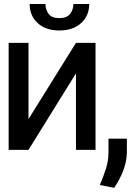

<svg xmlns="http://www.w3.org/2000/svg" viewBox="-20 -740 665 948"><path d="M120.7 -152 355.1 -528.4H451.7V0H355.1V-377.8L120.7 0H22.7V-528.4H120.7ZM342.3 -720.2H420.5Q420.5 -662.6 380.7 -626.1Q340.9 -589.5 272.7 -589.5Q205.6 -589.5 166 -626.1Q126.4 -662.6 126.4 -720.2H204.5Q204.5 -692.5 220 -671.5Q235.4 -650.6 272.7 -650.6Q310 -650.6 326.2 -671.5Q342.3 -692.5 342.3 -720.2ZM606.5 -55.4V11.4Q605.5 58.2 588.6 102.1Q571.7 146 544 187.5L473 173.3Q491.1 130.7 503.4 92Q515.6 53.3 515.6 12.8V-55.4Z"/></svg>

Font: Inter UI
Style: Regular
Weight: 400
Designer: Rasmus Andersson
Foundry: rsms
Version: Version 2.2